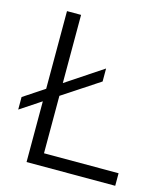

<svg xmlns="http://www.w3.org/2000/svg" viewBox="-105 -764 715 843"><g transform="rotate(15 253.0 -343.0)"><path d="M95 0H498V-57H159V-318L326 -428V-487L159 -376V-686H95V-333L0 -270V-213L95 -276Z"/></g></svg>

Font: Archivo ExtraLight
Style: Regular
Weight: 200
Designer: Hector Gatti
Foundry: Omnibus-Type
Version: Version 2.001